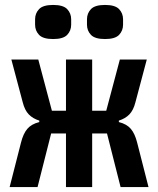

<svg xmlns="http://www.w3.org/2000/svg" viewBox="-20 -757 640 777"><path d="M247 -217H187L132 0H19L65 -180Q74 -216 90.5 -235.5Q107 -255 139 -263V-269Q113 -277 96.5 -294Q80 -311 72 -343L26 -516H135L190 -309H247V-516H353V-309H410L465 -516H574L528 -343Q520 -311 503.5 -294Q487 -277 461 -269V-263Q493 -255 509.5 -235.5Q526 -216 535 -180L581 0H468L413 -217H353V0H247ZM195 -599Q154 -599 138 -616Q122 -633 122 -657V-679Q122 -703 138 -720Q154 -737 195 -737Q236 -737 252 -720Q268 -703 268 -679V-657Q268 -633 252 -616Q236 -599 195 -599ZM405 -599Q364 -599 348 -616Q332 -633 332 -657V-679Q332 -703 348 -720Q364 -737 405 -737Q446 -737 462 -720Q478 -703 478 -679V-657Q478 -633 462 -616Q446 -599 405 -599Z"/></svg>

Font: IBM Plex Mono SmBld
Style: Regular
Weight: 600
Monospace: yes
Designer: Mike Abbink, Paul van der Laan, Pieter van Rosmalen
Foundry: Bold Monday
Version: Version 2.3